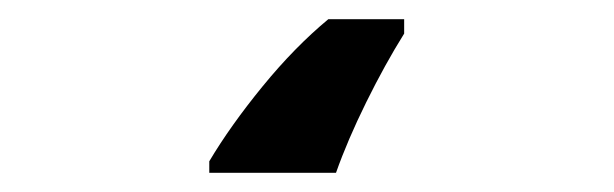

<svg xmlns="http://www.w3.org/2000/svg" viewBox="-20 40 640 200"><path d="M198 208Q220 171 253.5 130Q287 89 322 60H401V75Q381 107 361.5 146.5Q342 186 330 220H198Z"/></svg>

Font: Noto Sans Mono SemiBold
Style: Regular
Weight: 600
Designer: Monotype Design Team
Foundry: Monotype Imaging Inc.
Version: Version 2.014; ttfautohint (v1.8.4.7-5d5b)